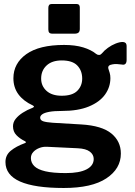

<svg xmlns="http://www.w3.org/2000/svg" viewBox="-20 -762 673 957"><path d="M591.4 -552.8Q600.3 -552.8 605.7 -548Q611.1 -543.2 611.1 -531.3V-463.4Q611.1 -449.3 604.9 -443.5Q598.7 -437.7 587.7 -440.3Q575.1 -442.1 562.8 -442.7Q550.4 -443.2 540.6 -441.2Q514.4 -437.5 520.6 -418.2Q523.4 -409.5 526.8 -398.5Q530.2 -387.5 530.2 -372.6Q530.2 -327.9 503.5 -290.6Q476.8 -253.4 423 -231.2Q369.2 -209 289 -209Q249.1 -209 225.1 -204.5Q201.2 -200 190.7 -192.4Q180.2 -184.8 180.2 -175.7Q180.2 -162.7 195.3 -157.5Q210.5 -152.4 242.9 -150.1L385.7 -141.7Q487.7 -135.5 535.1 -96.7Q582.4 -57.8 582.4 3.3Q582.4 79 510.1 127Q437.9 175 297.8 175Q152.9 175 80 142.8Q7.2 110.5 7.2 45.5Q7.2 11 34 -10.9Q60.8 -32.8 102.8 -48.1Q115.9 -52.7 102.8 -59.1Q78.5 -71 61.7 -88.5Q44.8 -105.9 44.8 -132.6Q44.8 -152.9 58.1 -169.5Q71.4 -186.2 93.3 -200.2Q115.3 -214.3 141.7 -224.4Q147 -226.4 148.9 -229.6Q150.7 -232.7 143.6 -236.4Q96.9 -258 71.8 -291.9Q46.8 -325.9 46.8 -371.9Q46.8 -446.1 111.2 -492.1Q175.6 -538 299.5 -538Q354.5 -538 394.6 -525.8Q434.6 -513.6 459.6 -493Q466.8 -487.6 474.3 -488.1Q481.9 -488.7 486.9 -494.9Q499.8 -510.7 518.1 -523.8Q536.4 -537 556.4 -544.9Q576.3 -552.8 591.4 -552.8ZM287.8 -284.8Q341 -284.8 365.4 -309.5Q389.7 -334.2 389.7 -370.3Q389.7 -410.2 365.2 -435.5Q340.8 -460.8 287.8 -460.8Q239.1 -460.8 212.1 -435.5Q185.1 -410.2 185.1 -370.3Q185.1 -333.5 211.9 -309.1Q238.8 -284.8 287.8 -284.8ZM213.6 -30.4Q194.1 -31.4 175.8 -24.3Q157.6 -17.2 145.8 -4.4Q134 8.5 134 25.9Q134 49 151 66Q168 82.9 206 91.8Q243.9 100.7 307.5 100.7Q376 100.7 411.5 82.1Q447.1 63.6 447.1 30.4Q447.1 8.6 427.8 -6.2Q408.5 -21.1 367.6 -23ZM377.8 -724.2V-618.2Q377.8 -605.5 371.6 -599.8Q365.3 -594.1 350.9 -594.1H242.6Q229.9 -594.1 225.4 -599.3Q220.9 -604.5 220.9 -615.5V-722.7Q220.9 -742 237.1 -742H362.4Q377.8 -742 377.8 -724.2Z"/></svg>

Font: Libre Franklin Thin
Style: Regular
Weight: 100
Designer: Pablo Impallari, Rodrigo Fuenzalida, Nhung Nguyen
Foundry: Impallari Type
Version: Version 3.000